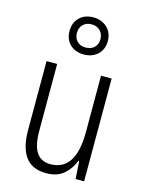

<svg xmlns="http://www.w3.org/2000/svg" viewBox="-122 -877 724 960"><g transform="rotate(15 240.5 -397.0)"><path d="M407 -532V0H363L357 -92H353Q337 -49 303 -19.5Q269 10 213 10Q139 10 104.5 -37.5Q70 -85 70 -176V-532H125V-186Q125 -110 149 -74.5Q173 -39 221 -39Q352 -39 352 -240V-532ZM241 -612Q198 -612 170 -637.5Q142 -663 142 -708Q142 -752 169.5 -778Q197 -804 240 -804Q283 -804 311.5 -777.5Q340 -751 340 -708Q340 -664 312 -638Q284 -612 241 -612ZM241 -648Q269 -648 285.5 -664.5Q302 -681 302 -707Q302 -734 285 -751Q268 -768 241 -768Q213 -768 196.5 -751Q180 -734 180 -708Q180 -682 196 -665Q212 -648 241 -648Z"/></g></svg>

Font: Noto Sans Lao Looped Condensed Light
Style: Regular
Weight: 300
Width: 3
Designer: Mark Frömberg, Ben Mitchell
Foundry: The Fontpad Ltd
Version: Version 1.002; ttfautohint (v1.8.4.7-5d5b)